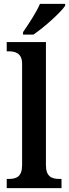

<svg xmlns="http://www.w3.org/2000/svg" viewBox="-20 -979 359 999"><path d="M100 -812V-799H154C210 -837 296 -914 319 -949V-959H188C169 -914 128 -853 100 -812ZM15 0H300V-48H289C249 -48 219 -60 219 -120V-760H15V-712H26C56 -712 95 -704 95 -648V-120C95 -60 66 -48 26 -48H15Z"/></svg>

Font: Noto Serif Devanagari SemiCondensed SemiBold
Style: Regular
Weight: 600
Width: 4
Designer: Universal Thirst, Indian Type Foundry and the Monotype Design Team
Foundry: Monotype Imaging Inc.
Version: Version 2.004